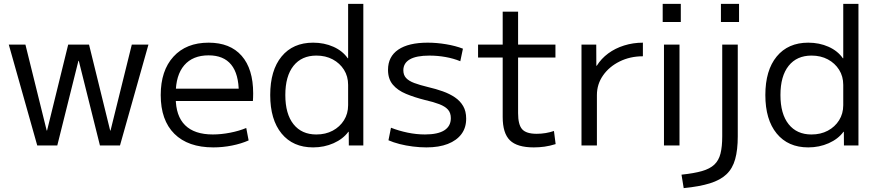

<svg xmlns="http://www.w3.org/2000/svg" viewBox="-20 -750 4531 990"><path d="M172 0 25.3 -520H111.1L220.7 -77.1H222.7L331.6 -520H439.1L548 -77.1H550L659.6 -520H745.4L598.7 0H495.3L386.3 -436.3H384.3L275.4 0Z M1080 10Q949.7 10 879.2 -60Q808.7 -130 808.7 -260Q808.7 -386 874.5 -458Q940.3 -530 1055.7 -530Q1166.7 -530 1226 -462.3Q1285.4 -394.7 1285.4 -268.7Q1285.4 -258.7 1285 -247.6Q1284.7 -236.6 1284 -229.3H852V-292.7H1226L1211.3 -272Q1211.3 -368.6 1172.1 -416.6Q1133 -464.6 1055.7 -464.6Q974 -464.6 930 -413.5Q886.1 -362.3 886.1 -266.7V-246.7Q886.1 -152 934.4 -104.4Q982.7 -56.7 1077.3 -56.7Q1120.3 -56.7 1166.5 -65.7Q1212.7 -74.7 1249.7 -90.1L1262 -26Q1223.7 -9 1176 0.5Q1128.3 10 1080 10Z M1594.6 10Q1490.5 10 1431.9 -61.5Q1373.3 -133 1373.3 -260Q1373.3 -387.5 1431.9 -458.7Q1490.5 -530 1594.6 -530Q1651.5 -530 1699 -508.9Q1746.5 -487.7 1772.9 -449.7H1775V-730H1853.4V0H1778.6L1778.1 -70.3H1776Q1748.8 -33.3 1700.1 -11.6Q1651.5 10 1594.6 10ZM1611.1 -56.6Q1658.8 -56.6 1695.5 -76.2Q1732.2 -95.8 1753.6 -129.9Q1775 -164 1775 -207.7V-312.3Q1775 -356.4 1753.6 -390.3Q1732.2 -424.2 1695.6 -443.8Q1658.9 -463.4 1611.4 -463.4Q1535.6 -463.4 1493.4 -410.6Q1451.2 -357.7 1451.2 -260Q1451.2 -162.4 1493.4 -109.5Q1535.6 -56.6 1611.1 -56.6Z M2178.7 10Q2145 10 2109 5.5Q2073 1 2040.5 -7.3Q2008 -15.7 1983 -26.7L1996 -91.4Q2036 -75.7 2081.3 -66.2Q2126.7 -56.7 2171.3 -56.7Q2237.3 -56.7 2271 -78Q2304.6 -99.4 2304.6 -140.7Q2304.6 -168.3 2289.8 -184.8Q2275 -201.3 2245.3 -212.8Q2215.7 -224.3 2171.3 -234.3Q2117 -248 2073.7 -266Q2030.3 -284 2005.5 -313.5Q1980.7 -343 1980.7 -390Q1980.7 -458 2033.5 -494Q2086.3 -530 2185.3 -530Q2232.3 -530 2280.7 -521.8Q2329 -513.7 2367 -499L2353.4 -434.3Q2317.7 -448.9 2276.8 -456.1Q2236 -463.3 2194 -463.3Q2127 -463.3 2093.6 -444.1Q2060.1 -425 2059.7 -388Q2059.7 -363.3 2073.7 -348Q2087.7 -332.7 2116 -322Q2144.4 -311.4 2187.4 -301Q2227.7 -291.7 2263.2 -279Q2298.7 -266.3 2325.7 -248Q2352.7 -229.7 2368.2 -203Q2383.7 -176.3 2383.7 -138.7Q2384 -92 2359.4 -58.8Q2334.7 -25.7 2289 -7.8Q2243.4 10 2178.7 10Z M2732.3 10Q2646.6 10 2609.3 -26.5Q2572 -63 2572 -146.7V-453.3H2445V-520H2572V-690H2651.4V-520H2844V-453.3H2651.4V-166.7Q2651.4 -107 2672.4 -83.6Q2693.4 -60.1 2747 -60.1Q2770.7 -60.1 2793.5 -63.9Q2816.3 -67.7 2836.3 -74.7L2845 -7Q2815.3 2.3 2787.8 6.2Q2760.3 10 2732.3 10Z M2978.3 0V-520H3054.4L3054.9 -411.1H3057.2Q3080.1 -447.9 3116.1 -474.5Q3152.2 -501.1 3198.2 -515.5Q3244.3 -530 3294.9 -530V-459.8Q3229 -459.8 3175.1 -433.1Q3121.1 -406.4 3089.4 -361Q3057.8 -315.7 3057.8 -259.9V0Z M3397 -636.6V-730H3490.4V-636.6ZM3403.6 0V-520H3483.7V0Z M3494 150.6Q3558.3 143.9 3599.5 132.1Q3640.7 120.3 3663.5 98.6Q3686.3 77 3695.1 41.6Q3704 6.3 3704 -47V-520H3784.1V-47Q3784.1 23 3770.7 70.8Q3757.4 118.7 3726 148.5Q3694.7 178.3 3640.7 195.2Q3586.7 212 3505.3 220ZM3697.3 -636.6V-730H3790.7V-636.6Z M4147.6 10Q4043.5 10 3984.9 -61.5Q3926.3 -133 3926.3 -260Q3926.3 -387.5 3984.9 -458.7Q4043.5 -530 4147.6 -530Q4204.5 -530 4252 -508.9Q4299.5 -487.7 4325.9 -449.7H4328V-730H4406.4V0H4331.6L4331.1 -70.3H4329Q4301.8 -33.3 4253.1 -11.6Q4204.5 10 4147.6 10ZM4164.1 -56.6Q4211.8 -56.6 4248.5 -76.2Q4285.2 -95.8 4306.6 -129.9Q4328 -164 4328 -207.7V-312.3Q4328 -356.4 4306.6 -390.3Q4285.2 -424.2 4248.6 -443.8Q4211.9 -463.4 4164.4 -463.4Q4088.6 -463.4 4046.4 -410.6Q4004.2 -357.7 4004.2 -260Q4004.2 -162.4 4046.4 -109.5Q4088.6 -56.6 4164.1 -56.6Z"/></svg>

Font: M PLUS 1 Thin
Style: Regular
Weight: 100
Designer: Coji Morishita
Foundry: UNDERFOREST DESIGN
Version: Version 1.001